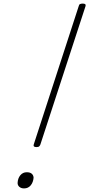

<svg xmlns="http://www.w3.org/2000/svg" viewBox="-20 -1035 497 1069"><path d="M183 -216Q163 -216 168 -231L418 -1000Q420 -1010 426 -1012.5Q432 -1015 441 -1015Q461 -1015 456 -1000L205 -231Q203 -225 198.5 -220.5Q194 -216 183 -216ZM114 14Q98 14 88 5.5Q78 -3 78 -16Q79 -42 93 -59Q107 -76 129 -76Q147 -76 156.5 -68Q166 -60 167 -46Q165 -20 151 -3Q137 14 114 14Z"/></svg>

Font: Playwrite MX Thin
Style: Regular
Weight: 250
Designer: Veronika Burian, José Scaglione
Foundry: TypeTogether
Version: Version 1.002